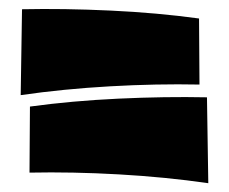

<svg xmlns="http://www.w3.org/2000/svg" viewBox="-20 -574 520 436"><path d="M453 -158Q356 -172 250 -178Q144 -184 47 -182L48 -332Q143 -345 249 -350Q355 -355 450 -353ZM27 -358 30 -553Q125 -555 231 -550Q337 -545 432 -532L433 -382Q336 -384 230 -378Q124 -372 27 -358Z"/></svg>

Font: Marhey Light
Style: Bold
Weight: 700
Version: Version 1.000